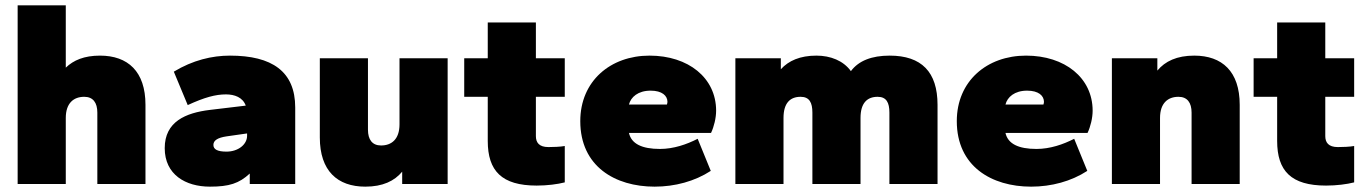

<svg xmlns="http://www.w3.org/2000/svg" viewBox="-20 -688 5116 718"><path d="M524 0V-296C524 -421 458 -480 354 -480C295 -480 255 -463 226 -435V-668H46V0H226V-247C226 -303 256 -326 295 -326C328 -326 344 -304 344 -267V0Z M765 10C837 10 874 -2 914 -39V0H1084V-286C1084 -421 997 -480 840 -480C773 -480 701 -463 630 -420L682 -295C745 -324 786 -335 825 -335C857 -335 888 -324 899 -293L765 -277C674 -266 596 -233 596 -134C596 -35 674 10 765 10ZM827 -121C794 -121 778 -129 778 -146C778 -163 794 -173 827 -178L904 -189V-180C904 -148 871 -121 827 -121Z M1346 10C1411 10 1455 -11 1484 -46V0H1654V-470H1474V-223C1474 -167 1444 -144 1405 -144C1372 -144 1356 -166 1356 -203V-470H1176V-174C1176 -49 1242 10 1346 10Z M1987 6C2026 6 2065 1 2092 -6V-142C2076 -139 2048 -138 2031 -138C1996 -138 1984 -155 1984 -179V-326H2092V-470H1984V-604H1804V-470H1716V-326H1804V-161C1804 -49 1856 6 1987 6Z M2428 10C2504 10 2578 -10 2638 -49L2589 -169C2548 -148 2499 -131 2448 -131C2381 -131 2341 -150 2332 -191H2639C2650 -214 2658 -247 2658 -274C2658 -397 2554 -480 2409 -480C2263 -480 2150 -385 2150 -235C2150 -66 2280 10 2428 10ZM2413 -349C2456 -349 2476 -330 2476 -307C2476 -304 2475 -301 2474 -297H2332C2339 -325 2366 -349 2413 -349Z M3486 0V-296C3486 -419 3426 -480 3307 -480C3240 -480 3191 -461 3162 -422C3134 -461 3086 -480 3033 -480C2972 -480 2929 -461 2900 -429V-470H2730V0H2910V-247C2910 -303 2935 -326 2974 -326C3007 -326 3018 -304 3018 -267V0H3198V-247C3198 -303 3223 -326 3262 -326C3295 -326 3306 -304 3306 -267V0Z M3836 10C3912 10 3986 -10 4046 -49L3997 -169C3956 -148 3907 -131 3856 -131C3789 -131 3749 -150 3740 -191H4047C4058 -214 4066 -247 4066 -274C4066 -397 3962 -480 3817 -480C3671 -480 3558 -385 3558 -235C3558 -66 3688 10 3836 10ZM3821 -349C3864 -349 3884 -330 3884 -307C3884 -304 3883 -301 3882 -297H3740C3747 -325 3774 -349 3821 -349Z M4616 0V-296C4616 -421 4550 -480 4446 -480C4381 -480 4337 -459 4308 -424V-470H4138V0H4318V-247C4318 -303 4348 -326 4387 -326C4420 -326 4436 -304 4436 -267V0Z M4939 6C4978 6 5017 1 5044 -6V-142C5028 -139 5000 -138 4983 -138C4948 -138 4936 -155 4936 -179V-326H5044V-470H4936V-604H4756V-470H4668V-326H4756V-161C4756 -49 4808 6 4939 6Z"/></svg>

Font: Gantari Black
Style: Regular
Weight: 900
Designer: Anugrah Pasau
Foundry: Lafontype
Version: Version 1.000